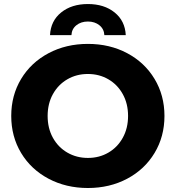

<svg xmlns="http://www.w3.org/2000/svg" viewBox="-20 -934 885 967"><path d="M36.6 -350Q36.6 -453.7 86.4 -536.5Q136.3 -619.3 224.6 -666.1Q312.8 -712.9 422.7 -712.9Q532.6 -712.9 620.6 -666.1Q708.6 -619.3 758.4 -536.5Q808.3 -453.6 808.3 -350Q808.3 -246.3 758.4 -163.5Q708.6 -80.7 620.5 -33.9Q532.4 12.9 422.7 12.9Q312.8 12.9 224.6 -33.9Q136.3 -80.7 86.4 -163.5Q36.6 -246.4 36.6 -350ZM625 -350Q625 -411.9 598.4 -459.8Q571.9 -507.8 525.8 -534.6Q479.8 -561.4 422.5 -561.4Q365.3 -561.4 319.2 -534.6Q273 -507.8 246.4 -459.8Q219.9 -411.9 219.9 -350Q219.9 -288.1 246.4 -240.2Q273 -192.2 319.3 -165.4Q365.6 -138.6 422.8 -138.6Q480 -138.6 525.9 -165.4Q571.9 -192.2 598.4 -240.2Q625 -288.1 625 -350ZM422.7 -913.7Q504.8 -913.7 557.3 -871.2Q609.9 -828.8 613.4 -757H505.6Q504 -788.1 480.6 -806.8Q457.2 -825.6 422.7 -825.6Q388.1 -825.6 364.7 -806.8Q341.3 -788.1 339.8 -757H231.9Q235.4 -828.8 288 -871.2Q340.6 -913.7 422.7 -913.7Z"/></svg>

Font: iiserrat Thin
Style: Regular
Weight: 100
Designer: Akira Ohta
Foundry: Akira Ohta
Version: Version 1.200;Glyphs 3.3.1 (3343)